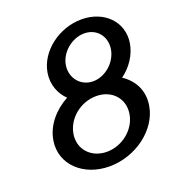

<svg xmlns="http://www.w3.org/2000/svg" viewBox="-113 -674 701 774"><g transform="rotate(-20 237.5 -287.0)"><path d="M49 -165C33 -66 115 11 227 11C339 11 444 -66 460 -165C470 -226 444 -276 396 -308C436 -337 465 -380 473 -428C487 -517 418 -585 322 -585C226 -585 134 -517 120 -428C113 -381 129 -338 160 -308C103 -277 59 -226 49 -165ZM134 -161C144 -225 205 -274 272 -274C338 -274 384 -225 374 -161C364 -97 303 -48 237 -48C171 -48 124 -97 134 -161ZM200 -432C208 -485 260 -528 313 -528C366 -528 401 -485 393 -432C385 -379 335 -334 282 -334C229 -334 192 -379 200 -432Z"/></g></svg>

Font: Charger Sport
Style: DfBdObl
Weight: 400
Designer: Jasper
Foundry: Cannot Into Space Fonts
Version: Version 1.1